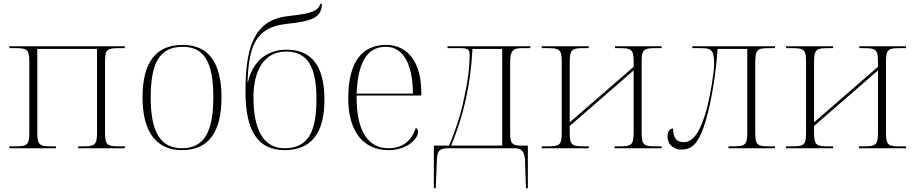

<svg xmlns="http://www.w3.org/2000/svg" viewBox="-20 -779 4810 1009"><path d="M29 0H274V-10H253C188 -10 176 -15 176 -83V-522H490V-83C490 -15 477 -10 413 -10H391V0H636V-10H607C544 -10 532 -15 532 -83V-453C532 -520 542 -526 608 -526H636V-536H29V-526H60C122 -526 134 -520 134 -453V-83C134 -15 122 -10 58 -10H29Z M936 10C1072 10 1144 -79 1144 -267C1144 -458 1070 -543 940 -543C801 -543 729 -454 729 -267C729 -79 807 10 936 10ZM936 0C821 0 772 -89 772 -267C772 -451 820 -533 940 -533C1052 -533 1101 -455 1101 -267C1101 -95 1058 0 936 0Z M1475 10C1620 10 1685 -84 1685 -255C1685 -428 1621 -518 1485 -518C1397 -518 1311 -470 1283 -348H1281C1287 -539 1325 -635 1483 -653C1622 -668 1669 -685 1672 -759H1663C1653 -711 1580 -705 1484 -693C1314 -670 1270 -527 1270 -298C1270 -89 1336 10 1475 10ZM1475 0C1359 0 1312 -107 1312 -268C1312 -408 1368 -508 1483 -508C1600 -508 1643 -423 1643 -257C1643 -90 1602 0 1475 0Z M2020 10C2123 10 2177 -51 2177 -86C2177 -96 2173 -103 2165 -107C2144 -40 2097 0 2021 0C1917 0 1852 -86 1854 -277H2194V-294C2194 -452 2123 -543 2009 -543C1881 -543 1810 -451 1810 -262C1810 -88 1890 10 2020 10ZM2150 -287H1854C1861 -440 1902 -533 2008 -533C2102 -533 2149 -438 2150 -287Z M2260 210H2270L2276 61C2277 11 2292 0 2339 0H2683C2716 0 2737 12 2739 63L2744 210H2754V-14H2712C2670 -14 2661 -31 2661 -77V-453C2661 -512 2676 -526 2723 -526H2767V-536H2332V-526H2395C2439 -526 2448 -520 2448 -491C2448 -408 2433 -323 2413 -236C2397 -162 2370 -85 2340 -14H2260ZM2351 -14C2415 -170 2452 -323 2463 -522H2619V-14Z M2827 0H3074V-10H3051C2986 -10 2974 -15 2974 -83V-117L3310 -409V-83C3310 -15 3297 -10 3234 -10H3210V0H3457V-10H3427C3364 -10 3352 -15 3352 -83V-453C3352 -520 3363 -526 3427 -526H3457V-536H3212V-526H3235C3298 -526 3310 -520 3310 -453V-428L2974 -136V-453C2974 -520 2987 -526 3047 -526H3074V-536H2827V-526H2858C2920 -526 2932 -520 2932 -453V-83C2932 -15 2921 -10 2854 -10H2827Z M3562 7C3623 7 3656 -35 3690 -148C3718 -244 3743 -393 3751 -522H3907V-83C3907 -15 3895 -10 3829 -10H3808V0H4053V-10H4024C3961 -10 3949 -15 3949 -83V-446C3949 -520 3959 -526 4025 -526H4053V-536H3618V-526H3660C3715 -526 3733 -520 3733 -445C3733 -395 3711 -273 3697 -218C3665 -94 3626 -32 3574 -32C3536 -32 3518 -52 3517 -104C3498 -102 3488 -88 3488 -60C3488 -29 3511 7 3562 7Z M4111 0H4358V-10H4335C4270 -10 4258 -15 4258 -83V-117L4594 -409V-83C4594 -15 4581 -10 4518 -10H4494V0H4741V-10H4711C4648 -10 4636 -15 4636 -83V-453C4636 -520 4647 -526 4711 -526H4741V-536H4496V-526H4519C4582 -526 4594 -520 4594 -453V-428L4258 -136V-453C4258 -520 4271 -526 4331 -526H4358V-536H4111V-526H4142C4204 -526 4216 -520 4216 -453V-83C4216 -15 4205 -10 4138 -10H4111Z"/></svg>

Font: Noto Serif Display ExtraLight
Style: Regular
Weight: 200
Designer: Monotype Design Team
Foundry: Monotype Imaging Inc.
Version: Version 2.009